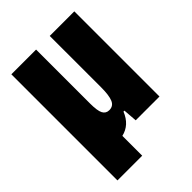

<svg xmlns="http://www.w3.org/2000/svg" viewBox="-197 -630 856 856"><g transform="rotate(-45 230.5 -202.5)"><path d="M32 132V-537H188V-197Q188 -151 197.5 -133Q207 -115 228 -115Q254 -115 264 -139Q274 -163 274 -212V-537H429V0H279L274 -66H268Q244 -6 188 7V132Z"/></g></svg>

Font: Mona Sans Condensed ExtraBold
Style: Regular
Weight: 800
Width: 3
Designer: Deni Anggara
Foundry: GitHub
Version: Version 1.001;gftools[0.9.33]